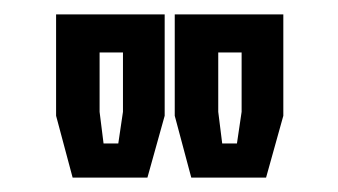

<svg xmlns="http://www.w3.org/2000/svg" viewBox="-20 -720 470 267"><path d="M81 -473 58 -559V-700H209V-559L185 -473ZM124 -520.5H144.5L151 -564.5V-647H118.5V-564.5ZM246 -473 223 -559V-700H374V-559L350 -473ZM289 -520.5H309.5L316 -564.5V-647H283.5V-564.5Z"/></svg>

Font: Tourney SemiBold
Style: Regular
Weight: 600
Version: Version 1.015